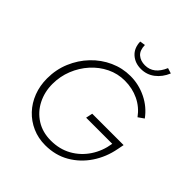

<svg xmlns="http://www.w3.org/2000/svg" viewBox="-244 -1090 1268 1268"><g transform="rotate(45 389.5 -456.0)"><path d="M382 11Q317 11 261.5 -13.5Q206 -38 165 -81.5Q124 -125 101.5 -183.5Q79 -242 79 -310Q79 -393 109.5 -465.5Q140 -538 193 -593.5Q246 -649 314.5 -680Q383 -711 458 -711Q536 -711 606.5 -676.5Q677 -642 723 -579L683 -551Q643 -606 583.5 -634.5Q524 -663 453 -663Q387 -663 328.5 -634.5Q270 -606 225.5 -556.5Q181 -507 155.5 -443.5Q130 -380 130 -309Q130 -235 161.5 -173Q193 -111 251 -74Q309 -37 387 -37Q468 -37 531.5 -72.5Q595 -108 636 -169.5Q677 -231 689 -309H445L455 -356H748L739 -310Q722 -220 673.5 -147.5Q625 -75 551 -32Q477 11 382 11ZM473 -792Q418 -792 381 -825Q344 -858 342 -917L380 -923Q381 -873 407.5 -850.5Q434 -828 475 -828Q556 -828 596 -923L634 -911Q611 -856 569 -824Q527 -792 473 -792Z"/></g></svg>

Font: Red Hat Text VF
Style: Italic
Weight: 300
Italic angle: -12°
Designer: Pentagram, MCKL
Foundry: Pentagram, MCKL
Version: Version 1.023